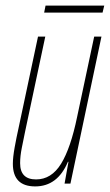

<svg xmlns="http://www.w3.org/2000/svg" viewBox="-20 -657 393 687"><path d="M106 10Q186 10 223 -78H225L211 0H232L343 -526H317L256 -239Q233 -127 198.5 -71Q164 -15 109 -15Q52 -15 52 -73Q52 -98 58 -128Q64 -158 70 -187L142 -526H116L46 -197Q39 -166 32.5 -130Q26 -94 26 -71Q26 10 106 10ZM138 -612 143 -637H353L347 -612Z"/></svg>

Font: Noto Sans Display Condensed Thin
Style: Italic
Weight: 250
Width: 3
Italic angle: -12°
Designer: Monotype Design Team
Foundry: Monotype Imaging Inc.
Version: Version 1.900